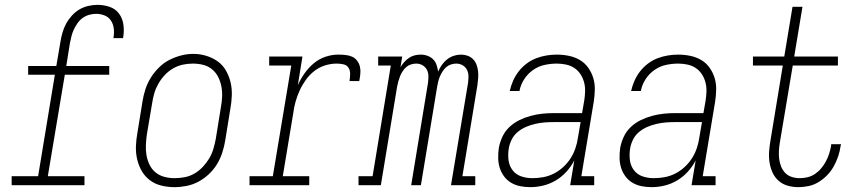

<svg xmlns="http://www.w3.org/2000/svg" viewBox="-20 -763 3540 791"><path d="M28 0V-37H137L206 -455H96V-491H212L229 -591Q232 -610 237.5 -629Q243 -648 252.5 -665.5Q262 -683 276 -698.5Q290 -714 307 -724Q324 -734 343.5 -738.5Q363 -743 382 -743Q407 -743 431 -735Q455 -727 469.5 -708Q484 -689 488 -664Q492 -639 488 -613Q488 -611 487.5 -609Q487 -607 487 -606H447Q447 -607 447.5 -608.5Q448 -610 448 -611Q451 -629 448.5 -647Q446 -665 436.5 -679Q427 -693 410.5 -699.5Q394 -706 376 -706Q362 -706 347.5 -702Q333 -698 320.5 -689Q308 -680 299 -667Q290 -654 284 -641Q278 -628 274.5 -614Q271 -600 268 -585L253 -491H430V-455H247L177 -37H328V0Z M698 8Q671 8 644.5 1.5Q618 -5 597.5 -20.5Q577 -36 564 -58.5Q551 -81 545 -107Q539 -133 540 -160.5Q541 -188 546 -215L567 -345Q571 -370 579 -395Q587 -420 601 -442.5Q615 -465 634.5 -484.5Q654 -504 677.5 -516Q701 -528 726 -534.5Q751 -541 777 -541Q804 -541 830 -533Q856 -525 877 -510Q898 -495 911 -472Q924 -449 930 -423.5Q936 -398 935 -370Q934 -342 929 -315L908 -185Q904 -160 896 -135Q888 -110 874.5 -87.5Q861 -65 841 -46Q821 -27 797.5 -14.5Q774 -2 748.5 3Q723 8 698 8ZM699 -29Q720 -29 741 -33Q762 -37 781 -48Q800 -59 815.5 -75.5Q831 -92 842 -110.5Q853 -129 859 -149.5Q865 -170 869 -191L890 -321Q894 -342 895 -364Q896 -386 892 -407Q888 -428 878.5 -446.5Q869 -465 853 -478Q837 -491 816.5 -496Q796 -501 774 -501Q753 -501 732.5 -496.5Q712 -492 693 -481Q674 -470 659 -454Q644 -438 633 -419Q622 -400 616 -380Q610 -360 607 -339L585 -209Q582 -188 581 -166Q580 -144 583.5 -123.5Q587 -103 596 -84.5Q605 -66 620.5 -53Q636 -40 657 -34.5Q678 -29 699 -29Z M1008 0V-37H1104L1180 -493H1089V-530H1226L1207 -412Q1218 -437 1234.5 -460.5Q1251 -484 1272.5 -502Q1294 -520 1320.5 -529Q1347 -538 1373 -538Q1388 -538 1403 -536.5Q1418 -535 1430.5 -529.5Q1443 -524 1451.5 -512.5Q1460 -501 1463 -487.5Q1466 -474 1464.5 -459Q1463 -444 1460 -429H1420Q1422 -443 1422.5 -457.5Q1423 -472 1416 -483.5Q1409 -495 1395 -498Q1381 -501 1367 -501Q1343 -501 1319 -493.5Q1295 -486 1275 -470.5Q1255 -455 1240 -434Q1225 -413 1214.5 -390Q1204 -367 1197.5 -343.5Q1191 -320 1188 -296L1145 -37H1254V0Z M1457 0V-37H1515L1590 -493H1538V-530H1637L1630 -486Q1636 -497 1645 -507Q1654 -517 1665 -524.5Q1676 -532 1688.5 -535Q1701 -538 1714 -538Q1728 -538 1741.5 -533Q1755 -528 1764.5 -518.5Q1774 -509 1778.5 -495.5Q1783 -482 1785 -468Q1791 -482 1800 -495Q1809 -508 1821.5 -518Q1834 -528 1849 -533Q1864 -538 1879 -538Q1893 -538 1906 -533.5Q1919 -529 1928.5 -519.5Q1938 -510 1943 -497Q1948 -484 1949.5 -470Q1951 -456 1950 -441.5Q1949 -427 1947 -413L1885 -37H1938V0H1838L1908 -420Q1910 -434 1910 -448.5Q1910 -463 1904 -475Q1898 -487 1886 -494Q1874 -501 1860 -501Q1849 -501 1838 -497.5Q1827 -494 1818.5 -486.5Q1810 -479 1803.5 -469Q1797 -459 1792.5 -448.5Q1788 -438 1785.5 -427.5Q1783 -417 1781 -406L1714 0H1674L1743 -420Q1745 -434 1745 -448.5Q1745 -463 1739 -475Q1733 -487 1721 -494Q1709 -501 1695 -501Q1684 -501 1673 -497.5Q1662 -494 1653.5 -486.5Q1645 -479 1638.5 -469Q1632 -459 1628 -448.5Q1624 -438 1621 -427.5Q1618 -417 1616 -406L1549 0Z M2165 8Q2143 8 2123 4Q2103 0 2086 -10Q2069 -20 2057 -36Q2045 -52 2039 -71Q2033 -90 2032.5 -111Q2032 -132 2035 -153Q2039 -176 2049.5 -199Q2060 -222 2078.5 -239.5Q2097 -257 2119.5 -268Q2142 -279 2166 -285.5Q2190 -292 2213.5 -294.5Q2237 -297 2260 -297H2378L2387 -349Q2390 -368 2390.5 -387.5Q2391 -407 2386 -425Q2381 -443 2371 -458Q2361 -473 2346 -483Q2331 -493 2312 -497Q2293 -501 2274 -501Q2249 -501 2223.5 -495.5Q2198 -490 2176 -474.5Q2154 -459 2139.5 -436.5Q2125 -414 2120 -388H2080Q2085 -410 2094 -430.5Q2103 -451 2117 -469Q2131 -487 2149.5 -501Q2168 -515 2189 -523Q2210 -531 2231.5 -534.5Q2253 -538 2274 -538Q2299 -538 2323.5 -533Q2348 -528 2368.5 -516Q2389 -504 2403 -484.5Q2417 -465 2424 -442Q2431 -419 2430.5 -393.5Q2430 -368 2426 -343L2375 -37H2428V0H2329L2346 -102Q2333 -77 2313.5 -55.5Q2294 -34 2269.5 -19.5Q2245 -5 2218 1.5Q2191 8 2165 8ZM2173 -29Q2195 -29 2217.5 -33Q2240 -37 2261 -47.5Q2282 -58 2300 -74.5Q2318 -91 2330.5 -110.5Q2343 -130 2350.5 -152Q2358 -174 2361 -196L2372 -260H2260Q2241 -260 2222.5 -258.5Q2204 -257 2184.5 -252.5Q2165 -248 2146.5 -240Q2128 -232 2112.5 -219Q2097 -206 2088 -188Q2079 -170 2076 -151Q2072 -127 2075 -103.5Q2078 -80 2091.5 -62Q2105 -44 2127 -36.5Q2149 -29 2173 -29Z M2665 8Q2643 8 2623 4Q2603 0 2586 -10Q2569 -20 2557 -36Q2545 -52 2539 -71Q2533 -90 2532.5 -111Q2532 -132 2535 -153Q2539 -176 2549.5 -199Q2560 -222 2578.5 -239.5Q2597 -257 2619.5 -268Q2642 -279 2666 -285.5Q2690 -292 2713.5 -294.5Q2737 -297 2760 -297H2878L2887 -349Q2890 -368 2890.5 -387.5Q2891 -407 2886 -425Q2881 -443 2871 -458Q2861 -473 2846 -483Q2831 -493 2812 -497Q2793 -501 2774 -501Q2749 -501 2723.5 -495.5Q2698 -490 2676 -474.5Q2654 -459 2639.5 -436.5Q2625 -414 2620 -388H2580Q2585 -410 2594 -430.5Q2603 -451 2617 -469Q2631 -487 2649.5 -501Q2668 -515 2689 -523Q2710 -531 2731.5 -534.5Q2753 -538 2774 -538Q2799 -538 2823.5 -533Q2848 -528 2868.5 -516Q2889 -504 2903 -484.5Q2917 -465 2924 -442Q2931 -419 2930.5 -393.5Q2930 -368 2926 -343L2875 -37H2928V0H2829L2846 -102Q2833 -77 2813.5 -55.5Q2794 -34 2769.5 -19.5Q2745 -5 2718 1.5Q2691 8 2665 8ZM2673 -29Q2695 -29 2717.5 -33Q2740 -37 2761 -47.5Q2782 -58 2800 -74.5Q2818 -91 2830.5 -110.5Q2843 -130 2850.5 -152Q2858 -174 2861 -196L2872 -260H2760Q2741 -260 2722.5 -258.5Q2704 -257 2684.5 -252.5Q2665 -248 2646.5 -240Q2628 -232 2612.5 -219Q2597 -206 2588 -188Q2579 -170 2576 -151Q2572 -127 2575 -103.5Q2578 -80 2591.5 -62Q2605 -44 2627 -36.5Q2649 -29 2673 -29Z M3269 8Q3246 8 3225 2Q3204 -4 3188 -18Q3172 -32 3163 -51.5Q3154 -71 3150.5 -93Q3147 -115 3148.5 -137.5Q3150 -160 3154 -183L3205 -493H3082V-530H3211L3245 -735H3286L3252 -530H3432V-493H3246L3193 -177Q3190 -160 3189 -142.5Q3188 -125 3190 -108.5Q3192 -92 3198 -77Q3204 -62 3215 -50.5Q3226 -39 3242 -34Q3258 -29 3275 -29Q3291 -29 3307.5 -33Q3324 -37 3338.5 -47Q3353 -57 3364 -70.5Q3375 -84 3383 -99Q3391 -114 3396 -130Q3401 -146 3404 -162Q3404 -164 3404 -166Q3404 -168 3405 -169H3445Q3444 -167 3444 -165Q3444 -163 3443 -161Q3440 -139 3433 -118.5Q3426 -98 3415 -78Q3404 -58 3388 -41.5Q3372 -25 3352.5 -13Q3333 -1 3311.5 3.5Q3290 8 3269 8Z"/></svg>

Font: Iosevka Slab XLtObl
Style: Regular
Weight: 200
Italic angle: -9°
Monospace: yes
Designer: Belleve Invis
Foundry: Belleve Invis
Version: Version 11.1.1; ttfautohint (v1.8.3)